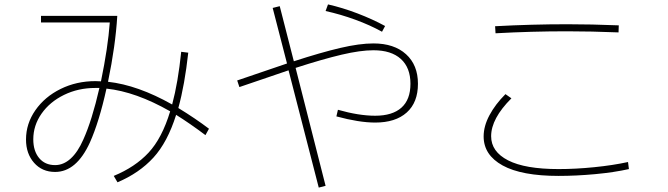

<svg xmlns="http://www.w3.org/2000/svg" viewBox="-20 -812 3030 871"><path d="M912 -199Q840 -253 779 -291Q740 -167 676 -97Q612 -27 513 15L496 -14Q593 -54 654 -119.5Q715 -185 752 -307Q596 -396 463 -410Q430 -260 388 -166Q327 -32 230 -32Q171 -32 134.5 -73.5Q98 -115 98 -179Q98 -251 140.5 -312Q183 -373 255 -408.5Q327 -444 413 -444Q430 -444 438 -443Q470 -598 478 -710H166V-740H512Q504 -605 470 -441Q605 -426 761 -338Q788 -439 802 -577L834 -573Q818 -427 789 -322Q866 -275 928 -228ZM431 -413H412Q335 -413 270.5 -381.5Q206 -350 168.5 -296.5Q131 -243 131 -180Q131 -127 157.5 -95Q184 -63 230 -63Q268 -63 300.5 -92.5Q333 -122 358 -179Q397 -265 431 -413Z M1713 -668Q1659 -698 1592 -722.5Q1525 -747 1457 -762L1468 -792Q1534 -777 1602 -751Q1670 -725 1727 -694ZM1876 -432Q1876 -347 1825 -301.5Q1774 -256 1682 -256Q1609 -256 1506 -284L1513 -314Q1608 -287 1682 -287Q1760 -287 1801 -323.5Q1842 -360 1842 -432Q1842 -505 1798.5 -544.5Q1755 -584 1674 -584Q1615 -584 1530 -564Q1445 -544 1321 -504L1457 31L1426 39L1289 -493Q1226 -472 1066 -417L1056 -447L1282 -524L1217 -776L1249 -784L1313 -534Q1436 -574 1523.5 -594.5Q1611 -615 1674 -615Q1768 -615 1822 -566Q1876 -517 1876 -432Z M2226 -693Q2391 -702 2554 -702Q2662 -702 2787 -697L2786 -665Q2661 -670 2553 -670Q2390 -670 2228 -661ZM2174 -193Q2174 -240 2200.5 -289.5Q2227 -339 2273 -385L2300 -366Q2208 -274 2208 -194Q2208 -124 2285 -84.5Q2362 -45 2514 -45Q2591 -45 2675.5 -53.5Q2760 -62 2829 -77L2833 -45Q2766 -30 2680 -22Q2594 -14 2514 -14Q2346 -14 2260 -61.5Q2174 -109 2174 -193Z"/></svg>

Font: IBM Plex Sans JP ExtraLight
Style: Regular
Weight: 200
Designer: Mike Abbink; Paul van der Laan; Pieter van Rosmalen; Wujin Sim; Yejin Wi; Jinhee Kim; Boomi Park; Yona Kim; Kichan Ma
Foundry: Sandoll Inc.
Version: Version 1.001